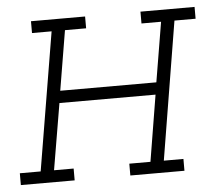

<svg xmlns="http://www.w3.org/2000/svg" viewBox="-58 -567 701 615"><g transform="rotate(-5 292.5 -260.0)"><path d="M-15 0V-38H52L126 -482H63V-520H237V-482H169L137 -290H446L478 -482H415V-520H589V-482H521L448 -38H511V0H337V-38H405L440 -251H131L95 -38H158V0Z"/></g></svg>

Font: Iosevka Etoile XLtObl
Style: Regular
Weight: 200
Italic angle: -9°
Designer: Belleve Invis
Foundry: Belleve Invis
Version: Version 15.5.2; ttfautohint (v1.8.4)